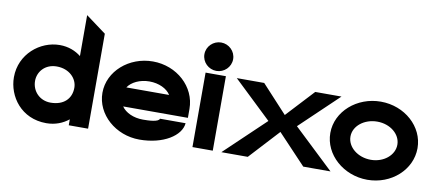

<svg xmlns="http://www.w3.org/2000/svg" viewBox="-63 -900 2612 1145"><g transform="rotate(10 1243.0 -327.5)"><path d="M19 -226C19 -110 104 11 256 11C311 11 356 -8 391 -36V0H508V-575L385 -666V-418C352 -444 309 -462 256 -462C137 -462 19 -366 19 -226ZM147 -226C147 -282 190 -333 260 -333C337 -333 385 -281 385 -226C385 -159 339 -114 260 -114C194 -114 147 -164 147 -226Z M555 -226C555 -95 676 11 820 11C965 11 1069 -57 1075 -133H920C915 -112 855 -110 820 -110C763 -110 714 -133 691 -167H1083V-221C1083 -355 965 -462 820 -462C676 -462 555 -357 555 -226ZM690 -282C712 -316 762 -341 820 -341C878 -341 927 -317 949 -282Z M1114 -558C1114 -510 1154 -472 1201 -472C1248 -472 1288 -510 1288 -558C1288 -606 1248 -644 1201 -644C1154 -644 1114 -606 1114 -558ZM1140 0H1263V-451H1140Z M1315 0H1475L1641 -180L1811 0H1976L1732 -231L1963 -451H1804L1649 -284L1495 -451H1329L1559 -232Z M1935 -226C1935 -95 2056 11 2200 11C2345 11 2463 -95 2463 -226C2463 -357 2345 -462 2200 -462C2056 -462 1935 -357 1935 -226ZM2057 -226C2057 -290 2121 -341 2200 -341C2278 -341 2341 -290 2341 -226C2341 -162 2278 -110 2200 -110C2121 -110 2057 -162 2057 -226Z"/></g></svg>

Font: Charger Sport
Style: Ult
Weight: 1000
Designer: Jasper
Foundry: Cannot Into Space Fonts
Version: Version 1.1